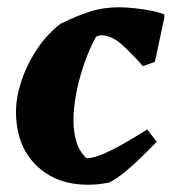

<svg xmlns="http://www.w3.org/2000/svg" viewBox="-20 -496 474 528"><path d="M222 12Q133 12 78.5 -42.5Q24 -97 24 -189Q24 -229 39.5 -275Q55 -321 83 -362.5Q111 -404 147 -431Q192 -453 228.5 -464.5Q265 -476 307 -476Q325 -476 349 -473.5Q373 -471 396 -466.5Q419 -462 432 -456V-448L406 -326L373 -314Q348 -343 318.5 -370.5Q289 -398 260 -399Q253 -399 244 -395Q226 -362 212 -322Q198 -282 190 -241Q182 -200 182 -164Q182 -132 190.5 -105Q199 -78 218 -61Q238 -61 267 -74Q296 -87 327 -105Q358 -123 385 -140L411 -106Q395 -90 373 -68Q351 -46 326.5 -25.5Q302 -5 280 6Q265 9 251 10.5Q237 12 222 12Z"/></svg>

Font: Albura ExtraBold
Style: Italic
Weight: 758
Italic angle: -7°
Designer: Mercedes Jáuregui
Foundry: Omnibus-Type Team
Version: Version 1.000; ttfautohint (v1.8.3)